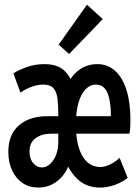

<svg xmlns="http://www.w3.org/2000/svg" viewBox="-20 -806 602 833"><path d="M146 7.8Q106.9 7.8 77.9 -12Q48.8 -31.7 32.5 -66.7Q16.1 -101.6 16.1 -147Q16.1 -222.2 62 -262Q107.9 -301.8 184.6 -301.8H246.1V-226.1H202.1Q161.6 -226.1 134.8 -206.8Q107.9 -187.5 107.9 -148.4Q107.9 -118.2 123.5 -98.9Q139.2 -79.6 161.1 -79.6Q189.9 -79.6 211.4 -111.1Q232.9 -142.6 232.9 -192.9V-309.1Q232.9 -347.7 229.5 -377.2Q226.1 -406.7 212.2 -422.9Q198.2 -439 168 -439Q141.1 -439 113.3 -428Q85.4 -417 68.8 -403.8L38.1 -487.8Q60.5 -502.4 96.4 -515.1Q132.3 -527.8 172.4 -527.8Q228 -527.8 258.1 -500.5Q288.1 -473.1 298.8 -426.8H270.5Q282.7 -471.2 319.1 -499.5Q355.5 -527.8 401.9 -527.8Q447.8 -527.8 480 -498.3Q512.2 -468.8 529.1 -414.3Q545.9 -359.9 545.9 -285.2Q545.9 -267.6 544.9 -251.7Q543.9 -235.8 541.5 -226.1H301.8L297.9 -301.8H460.9Q461.9 -363.8 446.8 -401.4Q431.6 -439 396.5 -439Q370.6 -439 350.8 -418.2Q331.1 -397.5 320.1 -358.6Q309.1 -319.8 309.1 -266.1Q309.1 -209 321.3 -167.5Q333.5 -126 357.4 -103.8Q381.3 -81.5 416.5 -81.5Q433.6 -81.5 456.1 -91.8Q478.5 -102.1 499 -121.1L533.7 -34.7Q519 -22 499.3 -12.5Q479.5 -2.9 457.8 2.4Q436 7.8 415.5 7.8Q357.4 7.8 319.6 -25.9Q281.7 -59.6 260.7 -117.2H285.6Q280.8 -85.9 262.2 -57.1Q243.7 -28.3 214.1 -10.3Q184.6 7.8 146 7.8ZM279.8 -571.8 234.4 -612.3 357.4 -785.6 425.8 -723.1Z"/></svg>

Font: Reddit Mono Medium
Style: Regular
Weight: 500
Monospace: yes
Designer: Stephen Hutchings
Foundry: Reddit
Version: Version 1.014